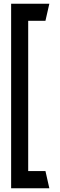

<svg xmlns="http://www.w3.org/2000/svg" viewBox="-20 -867 326 1035"><path d="M40 148V-847H246L225 -755H132V55H225L246 148Z"/></svg>

Font: Odibee Sans
Style: Regular
Weight: 400
Designer: James Barnard - Barnard Co. Limited
Version: Version 2.001; ttfautohint (v1.8.3)